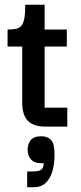

<svg xmlns="http://www.w3.org/2000/svg" viewBox="-20 -536 345 813"><path d="M172 0Q123 0 98.5 -24Q74 -48 74 -102V-350H169V-80H265V0ZM12 -339V-411Q34 -411 48 -414Q62 -417 70.5 -427Q79 -437 83 -458Q87 -479 87 -516H169V-411H263V-339ZM95 257V190H120Q145 190 155 182Q165 174 165 155Q128 157 112.5 140.5Q97 124 97 98Q97 74 110 57.5Q123 41 155 41Q181 41 196 56.5Q211 72 211 119Q211 157 202 188.5Q193 220 173.5 238.5Q154 257 121 257Z"/></svg>

Font: Darker Grotesque Light
Style: Bold
Weight: 700
Version: Version 1.000;gftools[0.9.28]